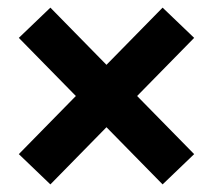

<svg xmlns="http://www.w3.org/2000/svg" viewBox="-20 -589 561 508"><path d="M29.8 -181.2 180.7 -335 29.8 -488.8 113.3 -568.8 261.7 -417.5 410.2 -568.8 493.7 -488.8 342.8 -335 493.7 -181.2 410.2 -101.1 261.7 -252.4 113.3 -101.1Z"/></svg>

Font: Roboto Avanza Slab
Style: Bold
Weight: 700
Designer: Google
Version: Version 1.100263; 2013; ttfautohint (v0.94.20-1c74) -l 8 -r 